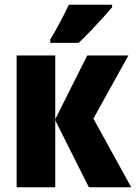

<svg xmlns="http://www.w3.org/2000/svg" viewBox="-20 -786 571 806"><path d="M346.2 -553.2H519L372.1 -288.1L530.8 0H353L211.9 -280.8V0H49.8V-553.2H211.9V-285.2ZM450.7 -766.1V-755.9Q437 -739.3 413.3 -712.9Q389.6 -686.5 362.3 -658Q335 -629.4 310.1 -606H190.9V-620.1Q214.8 -659.7 234.1 -696.5Q253.4 -733.4 269 -766.1Z"/></svg>

Font: Open Sans Condensed ExtraBold
Style: Regular
Weight: 800
Width: 3
Designer: Monotype Design Team
Foundry: Monotype Imaging Inc.
Version: Version 3.000; ttfautohint (v1.8.4)